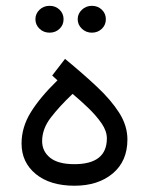

<svg xmlns="http://www.w3.org/2000/svg" viewBox="-20 -624 498 643"><path d="M172.4 -355 154.8 -371.1 197.8 -426.8Q257.3 -377.9 304.4 -333.7Q351.6 -289.6 379.2 -246.3Q406.7 -203.1 406.7 -156.7Q406.7 -84.5 357.7 -43.2Q308.6 -2 229.5 -2Q147.9 -2 100.1 -41Q52.2 -80.1 52.2 -143.6Q52.2 -197.8 83 -247.8Q113.8 -297.9 172.4 -355ZM337.9 -160.6Q337.9 -185.1 320.3 -210.7Q302.7 -236.3 276.4 -261.7Q250 -287.1 223.1 -309.6Q179.2 -268.1 150.1 -230.2Q121.1 -192.4 121.1 -151.4Q121.1 -117.2 147.9 -95.7Q174.8 -74.2 229 -74.2Q337.9 -74.2 337.9 -160.6ZM240.2 -559.6Q240.2 -578.1 254.2 -591.3Q268.1 -604.5 287.6 -604.5Q307.6 -604.5 321 -591.6Q334.5 -578.6 334.5 -559.6Q334.5 -540.5 321 -527.6Q307.6 -514.6 287.6 -514.6Q268.1 -514.6 254.2 -527.8Q240.2 -541 240.2 -559.6ZM98.6 -559.6Q98.6 -578.1 112.3 -591.3Q126 -604.5 146 -604.5Q166 -604.5 179.4 -591.6Q192.9 -578.6 192.9 -559.6Q192.9 -540.5 179.4 -527.6Q166 -514.6 146 -514.6Q126 -514.6 112.3 -527.8Q98.6 -541 98.6 -559.6Z"/></svg>

Font: Vazirmatn RD UI Light
Style: Regular
Weight: 300
Designer: Saber Rastikerdar
Foundry: Saber Rastikerdar
Version: Version 33.003